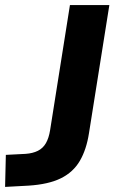

<svg xmlns="http://www.w3.org/2000/svg" viewBox="-56 -725 450 755"><path d="M-36 10 -33 -116 45 -120Q73 -122 93 -132Q113 -142 124.5 -162Q136 -182 141 -213L219 -705H374L294 -202Q284 -137 258 -92.5Q232 -48 183.5 -24Q135 0 56 5Z"/></svg>

Font: Nunito Sans 12pt ExtraBold
Style: Italic
Weight: 800
Italic angle: -9°
Designer: Vernon Adams
Foundry: Vernon Adams
Version: Version 3.101;gftools[0.9.27]